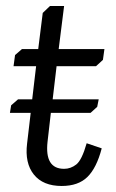

<svg xmlns="http://www.w3.org/2000/svg" viewBox="-20 -608 385 638"><path d="M30 -425 53 -445H107L122 -565L146 -588H193L175 -445H327L322 -409L299 -388H168L155 -278H308L303 -253L281 -233H149L138 -137Q128 -47 193 -47Q215 -47 233.5 -61.5Q252 -76 268 -132L318 -115Q301 -50 270.5 -20Q240 10 185 10Q123 10 92.5 -28Q62 -66 70 -131L82 -233H13L17 -258L40 -278H87L100 -388H25Z"/></svg>

Font: Zilla Slab Regular
Style: Italic
Weight: 400
Italic angle: -6°
Designer: Typotheque.com
Foundry: Typotheque type foundry
Version: Version 1.1; 2017; ttfautohint (v1.6)